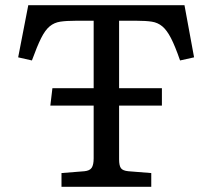

<svg xmlns="http://www.w3.org/2000/svg" viewBox="-20 -720 818 740"><path d="M217 0V-53L305 -60Q326 -62 333.5 -73.5Q341 -85 341 -110V-313H174L182 -380H341V-640H271Q236 -640 212.5 -636.5Q189 -633 171.5 -618.5Q154 -604 138.5 -573Q123 -542 103 -487L50 -499L89 -700H691L728 -499L674 -487Q655 -542 639 -573Q623 -604 605.5 -618.5Q588 -633 565 -636.5Q542 -640 508 -640H439V-380H604V-313H439V-106Q439 -82 446 -72Q453 -62 475 -60L563 -53V0Z"/></svg>

Font: Literata 7pt
Style: Regular
Weight: 400
Designer: Latin by Veronika Burian and Jose Scaglione. Greek by Irene Vlachou. Cyrillic by Vera Evstafieva.
Foundry: TypeTogether
Version: Version 3.002